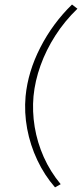

<svg xmlns="http://www.w3.org/2000/svg" viewBox="-20 -720 362 848"><path d="M298 -700 322 -681.5Q265.5 -627 224.5 -563Q183.5 -499 159 -430.8Q134.5 -362.5 128 -295Q122 -228 133.2 -159.5Q144.5 -91 173.2 -26.5Q202 38 248 93.5L223 107.5Q176 53.5 144.8 -12.8Q113.5 -79 100 -151.2Q86.5 -223.5 93 -295Q103.5 -403.5 158 -510Q212.5 -616.5 298 -700Z"/></svg>

Font: Karla ExtraLight
Style: Italic
Weight: 250
Italic angle: -8°
Designer: Jonathan Pinhorn
Version: Version 2.004;gftools[0.9.33]